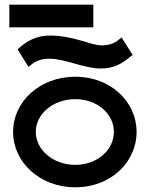

<svg xmlns="http://www.w3.org/2000/svg" viewBox="-20 -790 634 821"><path d="M20 -770V-673H379V-770ZM194 -638C135 -638 97 -615 63 -586L55 -579L102 -504L113 -513C135 -530 156 -539 192 -539C258 -539 340 -497 410 -497C468 -497 503 -519 538 -548L547 -555L500 -630L489 -621C468 -604 448 -596 412 -596C371 -596 292 -638 194 -638ZM302 -366C395 -366 467 -304 467 -226C467 -148 395 -85 302 -85C209 -85 133 -148 133 -226C133 -304 209 -366 302 -366ZM302 11C452 11 564 -95 564 -226C564 -357 451 -462 302 -462C152 -462 36 -357 36 -226C36 -95 152 11 302 11Z"/></svg>

Font: Charger
Style: ExBd
Weight: 400
Designer: Jasper
Foundry: Cannot Into Space Fonts
Version: Version 0.99